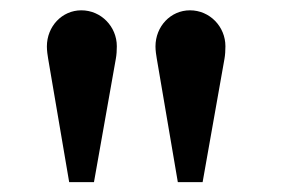

<svg xmlns="http://www.w3.org/2000/svg" viewBox="-20 -760 607 378"><path d="M116.2 -401.4H165L208 -644C209.5 -651.9 210 -660.6 210 -668.9C210 -707.5 179.2 -739.7 140.1 -739.7C102.1 -739.7 72.3 -708 72.3 -668.5C72.3 -660.2 73.7 -650.9 74.7 -645ZM330.1 -401.4H378.9L421.9 -644C423.3 -651.9 423.8 -660.6 423.8 -668.9C423.8 -707.5 393.1 -739.7 354 -739.7C315.9 -739.7 286.1 -708 286.1 -668.5C286.1 -660.2 287.6 -650.9 288.6 -645Z"/></svg>

Font: Atomic Age
Style: Regular
Weight: 400
Designer: James Grieshaber
Foundry: James Grieshaber
Version: Version 1.002